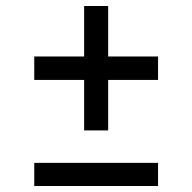

<svg xmlns="http://www.w3.org/2000/svg" viewBox="-20 -618 640 639"><path d="M94 1V-76H506V1ZM260 -184V-352H94V-430H260V-598H340V-430H506V-352H340V-184Z"/></svg>

Font: Red Hat Display Medium
Style: Regular
Weight: 500
Designer: Pentagram, MCKL
Foundry: Pentagram, MCKL
Version: Version 1.023